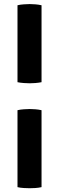

<svg xmlns="http://www.w3.org/2000/svg" viewBox="-20 -800 297 966"><path d="M68 -773.5Q82 -777 100 -778.2Q118 -779.5 129.5 -779.5Q142 -779.5 158 -778.2Q174 -777 189 -773.5V-386.5Q174 -383.5 158 -382.2Q142 -381 129.5 -381Q118 -381 100 -382.2Q82 -383.5 68 -386.5ZM68 -245.5Q82 -249 100 -250.2Q118 -251.5 129.5 -251.5Q142 -251.5 158 -250.2Q174 -249 189 -245.5V141.5Q174 145 158 146Q142 147 129.5 147Q118 147 100 146Q82 145 68 141.5Z"/></svg>

Font: Signika SC SemiBold
Style: Regular
Weight: 600
Designer: Anna Giedryś
Foundry: Anna Giedryś
Version: Version 2.000; ttfautohint (v1.8.3) -l 8 -r 50 -G 200 -x 9 -